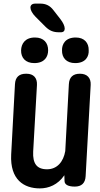

<svg xmlns="http://www.w3.org/2000/svg" viewBox="-20 -997 555 1065"><path d="M362 -530 342 -159C332 -100 297 -58 241 -58C183 -58 161 -91 164 -156L185 -526C187 -565 166 -588 127 -588H124C86 -588 65 -569 63 -530L42 -140C35 0 113 48 201 48C250 48 301 28 337 -25L338 7C338 27 358 38 395 38C432 38 453 19 455 -20L483 -526C485 -565 463 -588 424 -588H423C385 -588 364 -569 362 -530ZM97 -718C96 -677 121 -647 170 -647C228 -647 247 -683 247 -718C247 -759 223 -789 174 -789C118 -789 98 -753 97 -718ZM178 -903 232 -849C254 -827 276 -818 306 -818H318C347 -818 346 -851 315 -891L276 -941C257 -966 234 -977 203 -977H176C139 -977 140 -941 178 -903ZM324 -718C323 -677 348 -647 397 -647C456 -647 474 -685 472 -718C473 -758 449 -789 400 -789C341 -789 323 -750 324 -718Z"/></svg>

Font: 寒蝉团圆体 Round
Style: Regular
Weight: 500
Designer: 寒蝉字型
Version: Version 2.700;Glyphs 3.1.1 (3135)